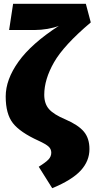

<svg xmlns="http://www.w3.org/2000/svg" viewBox="-20 -764 498 1011"><path d="M255 227 184 114Q221 91 235.5 75.5Q250 60 250 40Q250 21 236 8Q222 -5 183 -23Q86 -67 48 -115.5Q10 -164 10 -256Q10 -345 77.5 -439.5Q145 -534 290 -628Q266 -618 230.5 -612Q195 -606 163 -606H28L49 -744H432L458 -646Q316 -526 264.5 -436Q213 -346 213 -265Q213 -218 238 -189.5Q263 -161 325 -135Q392 -106 421.5 -71Q451 -36 451 21Q451 84 405 134Q359 184 255 227Z"/></svg>

Font: Trujillo Black
Style: Regular
Weight: 900
Designer: Fira Sans original fonts by bBox Type GmbH, Carrois Corporate GbR, & Edenspiekermann AG / Changes by Cristiano Sobral
Foundry: Fira Sans original fonts by bBox Type GmbH, Carrois Corporate GbR, & Edenspiekermann AG / Changes by Cristiano Sobral
Version: Version 4.301;July 28, 2020;FontCreator 13.0.0.2655 64-bit